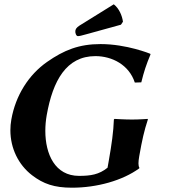

<svg xmlns="http://www.w3.org/2000/svg" viewBox="-20 -863 793 893"><path d="M509.2 -843 349.7 -744C334.9 -734.8 331.8 -727 330.5 -720C328.9 -711 334 -695 342.1 -695C350.2 -695 359.4 -697.6 382.7 -704L542.5 -748.1L551.9 -762C548 -791 533.3 -824.3 509.2 -843ZM486.2 -117 480.2 -83C440.6 -51 401.5 -45 347.5 -45C236.1 -45 190.8 -145.6 190.8 -254.5C190.8 -278.6 193 -303.1 197.2 -327C225.6 -488 288.7 -602 423.7 -602C501.8 -602 580.5 -561 607 -479L637.2 -480C649.8 -531 659.6 -560.7 680.1 -610L678.6 -613C678.6 -613 569.6 -658 447.6 -658C347.6 -658 277.6 -630 198.9 -575C113.9 -515.5 52.6 -420 32.7 -307C29.7 -290.2 28.3 -273.6 28.3 -257.1C28.3 -173.5 65.6 -96.7 129 -48C181.7 -7.6 232.5 10 314.8 10C431.3 10 550.2 -23.4 627.7 -80L628.2 -83C625.6 -87.1 624 -93.1 624 -103C624 -111.3 625.1 -122.2 627.7 -137C640.9 -212 650.3 -254 667.7 -307L667.2 -310C667.2 -310 628.7 -307 593.7 -307C559.7 -307 512.2 -310 512.2 -310L509.7 -307C507.6 -250 499.4 -192 486.2 -117Z"/></svg>

Font: Linux Biolinum O 
Style: Bold Italic
Weight: 700
Designer: Philipp H. Poll
Foundry: Philipp H. Poll
Version: Version 1.3.2